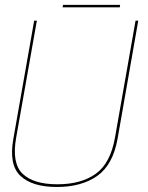

<svg xmlns="http://www.w3.org/2000/svg" viewBox="-20 -759 605 784"><path d="M212 4.5Q312.5 4.5 376.8 -40.5Q441 -85.5 460 -192L544.5 -674.5H533.5L449.5 -197Q431 -92.5 371.2 -49.5Q311.5 -6.5 214 -6.5Q117 -6.5 72.2 -49.5Q27.5 -92.5 46 -197L130.5 -674.5H119.5L34.5 -192Q15.5 -85.5 63.8 -40.5Q112 4.5 212 4.5ZM235.5 -729H469L470.5 -739H237.5Z"/></svg>

Font: Anybody Thin Thin
Style: Italic
Weight: 250
Italic angle: -10°
Version: Version 1.113;gftools[0.9.25]